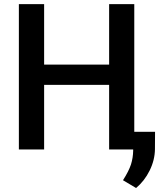

<svg xmlns="http://www.w3.org/2000/svg" viewBox="-20 -731 816 939"><path d="M636.7 -710.9H513.7V-415H195.8V-710.9H72.3V0H195.8V-315.9H513.7V0H631.3V5.9C630.9 28.8 627.4 51.3 620.6 73.2C613.3 95.2 600.6 120.6 581.5 150.4L645.5 188.5C672.4 166 694.8 137.7 711.9 103C729 68.4 737.3 33.7 737.8 -1L738.3 -86.4H636.7Z"/></svg>

Font: Roboto Medium
Style: Regular
Weight: 500
Designer: Google
Version: Version 2.137; 2017